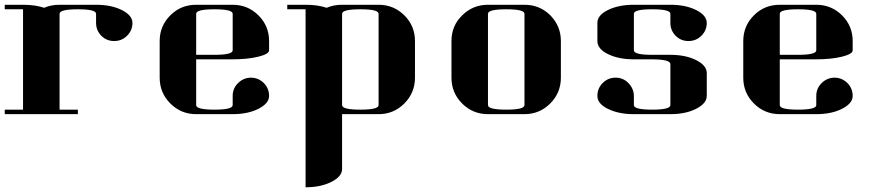

<svg xmlns="http://www.w3.org/2000/svg" viewBox="-20 -481 3689 809"><path d="M0 -19H77.1V-441.9H0V-460.9H77.1Q128.4 -460.9 166 -448.2Q194.8 -460.9 231 -460.9H384.8Q449.2 -460.9 493.7 -438.5Q538.1 -416 538.1 -384.3Q538.1 -353 515.6 -330.6Q493.2 -308.1 460.9 -308.1Q429.2 -308.1 407.2 -330.1Q384.8 -352.5 384.8 -384.8V-422.9Q384.8 -441.9 308.1 -441.9Q231 -441.9 231 -422.9V-19H308.1V0H0Z M652.8 -153.8V-308.1Q652.8 -371.6 697.8 -416.5Q742.2 -460.9 806.6 -460.9H960.4Q1024.4 -460.9 1069.3 -416Q1113.8 -371.6 1113.8 -308.1V-269Q1113.8 -253.4 1068.8 -242.2Q1022.9 -231 960.4 -231H806.6V-38.1Q806.6 -19 883.8 -19Q960.4 -19 960.4 -38.1V-77.1Q960.4 -108.4 982.9 -130.9Q1005.9 -153.3 1036.6 -153.8Q1068.8 -153.8 1091.8 -130.9Q1113.8 -108.4 1113.8 -76.7Q1113.8 -45.4 1068.8 -22.5Q1024.4 0 960.4 0H806.6Q742.7 0 697.8 -44.9Q652.8 -89.8 652.8 -153.8ZM806.6 -250H883.8Q960.4 -250 960.4 -269V-422.9Q960.4 -441.9 883.8 -441.9Q806.6 -441.9 806.6 -422.9Z M1190.4 -460.9H1267.6Q1318.8 -460.9 1356.4 -448.2Q1385.3 -460.9 1421.4 -460.9H1575.2Q1639.2 -460.9 1684.1 -416Q1728.5 -371.6 1728.5 -308.1V-153.8Q1728.5 -89.8 1683.6 -44.9Q1638.7 0 1575.2 0H1421.4V231Q1421.4 262.7 1376 285.6Q1331.1 308.1 1267.6 308.1V-441.9H1190.4ZM1421.4 -38.1Q1421.4 -19 1498.5 -19Q1575.2 -19 1575.2 -38.1V-422.9Q1575.2 -441.9 1498.5 -441.9Q1421.4 -441.9 1421.4 -422.9Z M1882.3 -153.8V-308.1Q1882.3 -372.6 1927.2 -416Q1972.2 -460.9 2036.1 -460.9H2189.9Q2254.4 -460.9 2299.3 -416Q2343.3 -370.6 2343.3 -308.1V-153.8Q2343.3 -89.8 2298.3 -44.9Q2253.4 0 2189.9 0H2036.1Q1972.2 0 1927.2 -44.9Q1882.3 -89.8 1882.3 -153.8ZM2036.1 -38.1Q2036.1 -19 2113.3 -19Q2189.9 -19 2189.9 -38.1V-422.9Q2189.9 -441.9 2113.3 -441.9Q2036.1 -441.9 2036.1 -422.9Z M2497.1 -308.1V-384.8Q2497.1 -417 2542 -439Q2586.9 -460.9 2650.9 -460.9H2804.7Q2869.1 -460.9 2913.6 -438.5Q2958 -416 2958 -384.3Q2958 -353 2935.5 -330.6Q2913.1 -308.1 2880.9 -308.1Q2849.1 -308.1 2827.1 -330.1Q2804.7 -352.5 2804.7 -384.8V-422.9Q2804.7 -441.9 2728 -441.9Q2650.9 -441.9 2650.9 -422.9V-269Q2650.9 -250 2728 -250H2804.7Q2869.1 -250 2913.6 -227.5Q2958 -205.1 2958 -172.9V-77.1Q2958 -45.4 2913.1 -22.5Q2868.7 0 2804.7 0H2650.9Q2586.9 0 2542 -22Q2497.1 -43.9 2497.1 -76.7Q2497.1 -108.9 2519.5 -131.3Q2542 -153.8 2573.7 -153.8Q2606 -153.8 2627.9 -130.9Q2650.4 -107.9 2650.9 -77.1V-38.1Q2650.9 -19 2728 -19Q2804.7 -19 2804.7 -38.1V-210.9Q2804.7 -230.5 2728 -231H2650.9Q2586.9 -231 2542 -252.9Q2497.1 -274.9 2497.1 -308.1Z M3111.8 -153.8V-308.1Q3111.8 -371.6 3156.7 -416.5Q3201.2 -460.9 3265.6 -460.9H3419.4Q3483.4 -460.9 3528.3 -416Q3572.8 -371.6 3572.8 -308.1V-269Q3572.8 -253.4 3527.8 -242.2Q3481.9 -231 3419.4 -231H3265.6V-38.1Q3265.6 -19 3342.8 -19Q3419.4 -19 3419.4 -38.1V-77.1Q3419.4 -108.4 3441.9 -130.9Q3464.8 -153.3 3495.6 -153.8Q3527.8 -153.8 3550.8 -130.9Q3572.8 -108.4 3572.8 -76.7Q3572.8 -45.4 3527.8 -22.5Q3483.4 0 3419.4 0H3265.6Q3201.7 0 3156.7 -44.9Q3111.8 -89.8 3111.8 -153.8ZM3265.6 -250H3342.8Q3419.4 -250 3419.4 -269V-422.9Q3419.4 -441.9 3342.8 -441.9Q3265.6 -441.9 3265.6 -422.9Z"/></svg>

Font: Hjet
Style: Regular
Weight: 400
Designer: T. Christopher White
Version: Version 1.2